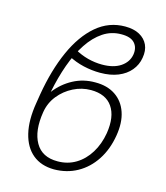

<svg xmlns="http://www.w3.org/2000/svg" viewBox="-114 -848 817 946"><g transform="rotate(15 294.5 -374.5)"><path d="M336.4 -455.6Q397.5 -456.1 439.2 -428.2Q481 -400.4 498.5 -349.4Q516.1 -298.3 504.4 -229Q492.2 -156.2 456.8 -102.3Q421.4 -48.3 368.4 -18.8Q315.4 10.7 250 11.2Q183.6 10.7 140.9 -24.7Q98.1 -60.1 82.3 -125.7Q66.4 -191.4 81.5 -282.2L88.9 -328.1Q110.8 -457 154.3 -554.2Q197.8 -651.4 261.5 -705.6Q325.2 -759.8 407.7 -759.8Q451.7 -759.8 481.2 -743.7Q510.7 -727.5 523.7 -699.2Q536.6 -670.9 529.8 -632.8Q523.9 -596.2 500.2 -567.6Q476.6 -539.1 437.7 -523.2Q398.9 -507.3 345.7 -507.3Q303.7 -507.3 261 -517.1Q218.3 -526.9 178.7 -548.3L199.7 -588.4Q235.4 -567.9 272 -558.3Q308.6 -548.8 344.7 -548.8Q403.8 -548.8 439.5 -573Q475.1 -597.2 481.9 -636.2Q487.8 -672.9 467.3 -695.6Q446.8 -718.3 398.9 -717.8Q348.1 -717.8 306.4 -689.9Q264.6 -662.1 231.7 -612.3Q198.7 -562.5 175 -496.3Q151.4 -430.2 136.2 -353.5Q172.4 -400.9 224.1 -428.5Q275.9 -456.1 336.4 -455.6ZM325.7 -413.6Q279.3 -413.6 236.6 -392.1Q193.8 -370.6 163.8 -333.3Q133.8 -295.9 126 -247.6Q109.9 -148.9 143.6 -90.1Q177.2 -31.2 256.8 -31.7Q308.1 -31.7 349.4 -56.6Q390.6 -81.5 418.2 -126.2Q445.8 -170.9 455.6 -229Q469.2 -315.4 435.5 -364.5Q401.9 -413.6 325.7 -413.6Z"/></g></svg>

Font: Inter ExtraLight
Style: Italic
Weight: 250
Italic angle: -9.3988°
Designer: Rasmus Andersson
Foundry: rsms
Version: Version 4.001;git-66647c0bb